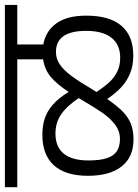

<svg xmlns="http://www.w3.org/2000/svg" viewBox="84 -739 568 788"><g transform="rotate(-90 368.0 -345.0)"><path d="M579.6 -558.1V-451.2Q634.8 -441.4 666.3 -397.5Q697.8 -353.5 697.8 -274.4Q697.8 -179.2 656.2 -130.6Q614.7 -82 534.2 -82Q491.2 -82 458.7 -95.9Q426.3 -109.9 402.3 -132.8Q378.4 -155.8 355.5 -189Q326.7 -147 303 -124.3Q279.3 -101.6 252.7 -91.3Q226.1 -81.1 189.5 -81.1Q117.7 -81.1 79.1 -129.6Q40.5 -178.2 40.5 -268.1Q40.5 -359.9 83.3 -407.5Q126 -455.1 208.5 -455.1Q245.6 -455.1 275.1 -445.6Q304.7 -436 331.8 -412.6Q358.9 -389.2 384.8 -347.2Q415.5 -394.5 445.8 -420.2Q476.1 -445.8 518.6 -452.1V-558.1H-6.3V-608.9H741.7V-558.1ZM358.4 -304.2 359.4 -305.7Q327.1 -354.5 293 -377.9Q258.8 -401.4 213.9 -401.4Q159.2 -401.4 131.3 -367.2Q103.5 -333 103.5 -266.6Q103.5 -219.7 112.5 -191.4Q121.6 -163.1 140.9 -149.9Q160.2 -136.7 191.9 -136.7Q224.6 -136.7 251.5 -157.5Q278.3 -178.2 300.8 -211.2Q323.2 -244.1 358.4 -304.2ZM548.8 -399.4Q521 -399.4 497.3 -383.3Q473.6 -367.2 450 -335.2Q426.3 -303.2 393.1 -246.6L384.3 -232.9Q405.8 -200.7 425 -179.9Q444.3 -159.2 468.8 -147.5Q493.2 -135.7 524.9 -135.7Q578.6 -135.7 606.9 -171.4Q635.3 -207 635.3 -275.4Q635.3 -399.4 548.8 -399.4Z"/></g></svg>

Font: Varta
Style: Light
Weight: 300
Designer: Joana Correia, Viktoriya Grabowska, Eben Sorkin
Foundry: Sorkin Type
Version: Version 1.002; ttfautohint (v1.3) -l 8 -r 24 -G 200 -x 12 -H